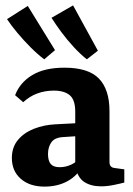

<svg xmlns="http://www.w3.org/2000/svg" viewBox="-20 -684 495 712"><path d="M145 8Q90 8 57 -21Q24 -50 24 -98Q24 -138 46.5 -165Q69 -192 106 -206.5Q143 -221 185 -223L280 -228V-180L219 -176Q184 -175 171 -157Q158 -139 158 -113Q158 -88 168 -76Q178 -64 201 -64Q224 -64 244 -73.5Q264 -83 277 -99L287 -71Q268 -33 231 -12.5Q194 8 145 8ZM36 -331Q54 -378 99.5 -405.5Q145 -433 219 -433Q308 -433 347 -392.5Q386 -352 386 -272V-83Q386 -63 405 -61L441 -56V-7Q426 -3 401.5 2Q377 7 355 7Q317 7 292 -9.5Q267 -26 259 -69V-270Q259 -314 238.5 -331Q218 -348 180 -348Q147 -348 118.5 -337.5Q90 -327 66 -305ZM343 -496 302 -464Q278 -483 253.5 -509.5Q229 -536 207.5 -565Q186 -594 171 -618L251 -664ZM184 -498 144 -464Q120 -482 94 -508Q68 -534 45 -561.5Q22 -589 6 -613L83 -662Z"/></svg>

Font: Yrsa
Style: Bold
Weight: 700
Version: Version 2.004